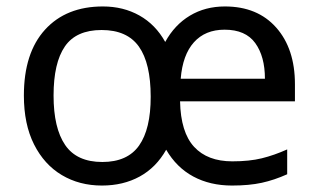

<svg xmlns="http://www.w3.org/2000/svg" viewBox="-20 -565 986 595"><path d="M677 -545Q778 -545 836 -479.5Q894 -414 894 -304V-251H538Q540 -155 581.5 -110Q623 -65 700 -65Q753 -65 791.5 -74.5Q830 -84 870 -102V-25Q830 -7 791 1.5Q752 10 699 10Q631 10 579 -18Q527 -46 495 -101Q464 -46 413 -18Q362 10 296 10Q226 10 171.5 -22.5Q117 -55 85.5 -117.5Q54 -180 54 -269Q54 -401 119.5 -473Q185 -545 299 -545Q362 -545 412 -517Q462 -489 492 -435Q521 -488 568.5 -516.5Q616 -545 677 -545ZM295 -472Q216 -472 181 -421Q146 -370 146 -269Q146 -168 182 -115.5Q218 -63 297 -63Q375 -63 411 -114Q447 -165 447 -265Q447 -369 410.5 -420.5Q374 -472 295 -472ZM676 -473Q616 -473 581 -434Q546 -395 540 -321H801Q801 -390 771 -431.5Q741 -473 676 -473Z"/></svg>

Font: Noto Sans Bamum
Style: Regular
Weight: 400
Designer: Monotype Design Team
Foundry: Monotype Imaging Inc.
Version: Version 2.001